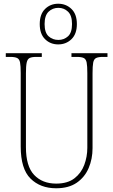

<svg xmlns="http://www.w3.org/2000/svg" viewBox="-20 -999 608 1029"><path d="M281 10Q196 10 143.5 -42Q91 -94 91 -214V-608Q91 -646 87.5 -664Q84 -682 72 -688Q60 -694 35 -694H11V-714H204V-694H175Q150 -694 138.5 -688Q127 -682 123 -663.5Q119 -645 119 -606V-210Q119 -108 163 -61.5Q207 -15 281 -15Q342 -15 378.5 -43Q415 -71 431.5 -115Q448 -159 448 -207V-607Q448 -645 444.5 -663.5Q441 -682 429 -688Q417 -694 392 -694H363V-714H556V-694H532Q507 -694 495 -688Q483 -682 479.5 -663.5Q476 -645 476 -607V-205Q476 -147 455 -98Q434 -49 391 -19.5Q348 10 281 10ZM292 -761Q250 -761 221.5 -789Q193 -817 193 -870Q193 -923 221.5 -951Q250 -979 292 -979Q334 -979 363 -951Q392 -923 392 -870Q392 -817 363 -789Q334 -761 292 -761ZM293 -785Q323 -785 344.5 -804.5Q366 -824 366 -870Q366 -916 344.5 -936.5Q323 -957 293 -957Q262 -957 240.5 -936.5Q219 -916 219 -870Q219 -824 240.5 -804.5Q262 -785 293 -785Z"/></svg>

Font: Noto Serif Condensed Thin
Style: Regular
Weight: 100
Width: 3
Designer: Monotype Design Team
Foundry: Monotype Imaging Inc.
Version: Version 2.013; ttfautohint (v1.8.4.7-5d5b)